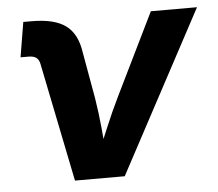

<svg xmlns="http://www.w3.org/2000/svg" viewBox="-44 -579 711 627"><g transform="rotate(-5 312.0 -265.5)"><path d="M177.2 0 98.1 -389.6Q95.2 -403.8 86.4 -410.2Q77.6 -416.5 61 -416.5H35.2L54.2 -530.8H81.5Q155.8 -530.8 192.9 -503.7Q230 -476.6 238.8 -415.5L266.1 -261.7Q273.9 -212.9 278.6 -163.3Q283.2 -113.8 287.6 -63H254.9Q276.4 -113.8 296.9 -163.3Q317.4 -212.9 341.3 -261.7L472.2 -529.3H623.5L340.3 0Z"/></g></svg>

Font: Inter 24pt
Style: Bold Italic
Weight: 700
Italic angle: -9.3988°
Version: Version 4.001;git-66647c0bb